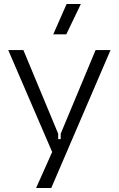

<svg xmlns="http://www.w3.org/2000/svg" viewBox="-20 -737 592 957"><path d="M531 -487.5H456.5L282.5 -70.5V-43.5H270V-70.5L96.5 -487.5H21L240 20.5L160 200H235.5ZM312 -717 245.5 -566H310.5L383 -717Z"/></svg>

Font: MCL Standard Light
Style: Regular
Weight: 300
Designer: Květoslav Bartoš
Foundry: Florian Karsten
Version: Version 1.001;Glyphs 3.2.3 (3260)